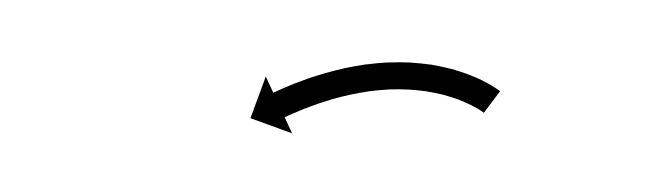

<svg xmlns="http://www.w3.org/2000/svg" viewBox="-23 -297 492 142"><g transform="rotate(5 222.5 -226.0)"><path d="M334.5 -224C334.8 -223.8 335.2 -223.6 335.5 -223.4L346.1 -240.4C345.7 -240.7 345.3 -240.9 344.9 -241.1C344.9 -241.1 344.9 -241.2 344.8 -241.2C344.8 -241.2 344.7 -241.2 344.7 -241.2C343.2 -242.1 341.6 -242.9 340 -243.7C340 -243.7 340 -243.8 339.9 -243.8C339.9 -243.8 339.8 -243.9 339.8 -243.9C337.3 -245 334.7 -246.1 332.1 -247.2C332.1 -247.2 332.1 -247.2 332 -247.2C331.9 -247.3 331.9 -247.3 331.9 -247.3C328.4 -248.6 325 -249.7 321.5 -250.7C321.5 -250.7 321.4 -250.7 321.3 -250.8C321.3 -250.8 321.2 -250.8 321.2 -250.8C317 -251.9 312.8 -252.9 308.6 -253.7C308.6 -253.7 308.5 -253.7 308.4 -253.7C308.3 -253.7 308.2 -253.7 308.2 -253.7C303.4 -254.5 298.6 -255 293.8 -255.5C293.8 -255.5 293.7 -255.5 293.6 -255.5C293.6 -255.5 293.5 -255.5 293.5 -255.5C288.3 -255.7 283.1 -255.8 277.9 -255.7C277.9 -255.7 277.9 -255.7 277.8 -255.7C277.7 -255.7 277.6 -255.7 277.6 -255.7C272.2 -255.4 266.9 -255 261.6 -254.3C261.6 -254.3 261.5 -254.3 261.4 -254.3C261.3 -254.3 261.3 -254.3 261.3 -254.3C256 -253.5 250.7 -252.6 245.4 -251.4C245.4 -251.4 245.3 -251.4 245.3 -251.4C245.2 -251.4 245.1 -251.4 245.1 -251.4C240.1 -250.2 235 -248.8 230 -247.3C230 -247.3 230 -247.3 229.9 -247.3C229.9 -247.3 229.8 -247.2 229.8 -247.2C225.2 -245.7 220.5 -244.1 216 -242.4C216 -242.4 215.9 -242.4 215.9 -242.4C215.8 -242.4 215.8 -242.3 215.8 -242.3C211.7 -240.7 207.6 -239 203.6 -237.3C203.6 -237.3 203.6 -237.2 203.6 -237.2C203.5 -237.2 203.5 -237.2 203.5 -237.2C200.1 -235.6 196.8 -234 193.4 -232.4C193.4 -232.4 193.4 -232.4 193.4 -232.4C193.4 -232.4 193.3 -232.3 193.3 -232.3C190.8 -231 188.2 -229.7 185.7 -228.4C185.7 -228.4 185.7 -228.4 185.7 -228.3C185.7 -228.3 185.6 -228.3 185.6 -228.3C184 -227.4 182.4 -226.5 180.8 -225.6L180.8 -225.6L180.8 -225.6C180.2 -225.3 179.6 -225 179.1 -224.6L172.5 -236.1L163.9 -204.4L195.6 -195.9L189 -207.3C189.6 -207.6 190.1 -207.9 190.7 -208.2L190.7 -208.2L190.6 -208.2C192.2 -209.1 193.7 -209.9 195.2 -210.8C195.2 -210.8 195.2 -210.8 195.2 -210.8C195.2 -210.8 195.2 -210.7 195.2 -210.7C197.6 -212 200 -213.3 202.4 -214.5C202.4 -214.5 202.4 -214.5 202.4 -214.5C202.3 -214.5 202.3 -214.5 202.3 -214.5C205.5 -216 208.7 -217.6 211.9 -219C211.9 -219 211.8 -219 211.8 -219C211.7 -219 211.7 -219 211.7 -219C215.5 -220.6 219.3 -222.2 223.2 -223.8C223.2 -223.8 223.1 -223.7 223.1 -223.7C223 -223.7 223 -223.7 223 -223.7C227.3 -225.3 231.6 -226.8 236 -228.2C236 -228.2 235.9 -228.2 235.9 -228.2C235.8 -228.2 235.7 -228.1 235.7 -228.1C240.4 -229.5 245.1 -230.8 249.8 -231.9C249.8 -231.9 249.8 -231.9 249.7 -231.9C249.6 -231.9 249.6 -231.9 249.6 -231.9C254.4 -232.9 259.3 -233.8 264.2 -234.5C264.2 -234.5 264.2 -234.5 264.1 -234.5C264 -234.5 263.9 -234.5 263.9 -234.5C268.8 -235.1 273.7 -235.5 278.6 -235.7C278.6 -235.7 278.6 -235.7 278.5 -235.7C278.4 -235.7 278.3 -235.7 278.3 -235.7C283 -235.8 287.7 -235.7 292.5 -235.5C292.5 -235.5 292.4 -235.5 292.3 -235.5C292.2 -235.5 292.1 -235.5 292.1 -235.5C296.5 -235.2 300.8 -234.6 305.1 -234C305.1 -234 305 -234 305 -234C304.9 -234 304.8 -234 304.8 -234C308.6 -233.3 312.4 -232.5 316.1 -231.5C316.1 -231.5 316 -231.5 315.9 -231.5C315.9 -231.5 315.8 -231.6 315.8 -231.6C318.9 -230.6 321.9 -229.6 324.9 -228.5C324.9 -228.5 324.9 -228.6 324.8 -228.6C324.7 -228.6 324.7 -228.6 324.7 -228.6C326.9 -227.7 329.1 -226.8 331.3 -225.8C331.3 -225.8 331.2 -225.8 331.1 -225.8C331.1 -225.9 331 -225.9 331 -225.9C332.3 -225.3 333.5 -224.6 334.7 -223.9C334.7 -223.9 334.7 -223.9 334.6 -224C334.6 -224 334.5 -224 334.5 -224Z"/></g></svg>

Font: FRB American Cursive Just Arrows Medium
Style: Italic
Weight: 500
Italic angle: -25°
Version: Version 2.0;Modular Font Editor K font №1